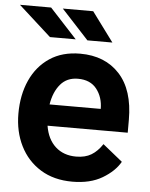

<svg xmlns="http://www.w3.org/2000/svg" viewBox="-53 -787 660 843"><g transform="rotate(5 276.5 -366.0)"><path d="M297.2 10.3Q215.2 10.3 156.6 -26.1Q98 -62.5 66.8 -125.2Q35.5 -187.9 35.5 -267Q35.5 -349.8 64.6 -414.2Q93.8 -478.7 149.1 -515.6Q204.5 -552.6 283.4 -552.6Q392.8 -552.6 456.9 -483Q521 -413.4 521 -282V-225.1H167.6Q177.2 -165.8 213.1 -133.3Q248.9 -100.9 304 -100.9Q344.1 -100.9 371.1 -117.2Q398.1 -133.5 419.4 -165.8L506.4 -95.5Q482.2 -52.9 429 -21.3Q375.7 10.3 297.2 10.3ZM283 -442.1Q234.4 -442.1 205.8 -408.2Q177.2 -374.3 168.3 -318.9H393.8Q393.8 -370 365.8 -406.1Q337.7 -442.1 283 -442.1ZM257.8 -613.6H144.2L0.7 -743.3H138.1ZM419.4 -613.6H309.3L189.6 -743.3H323.5Z"/></g></svg>

Font: Interface
Style: Bold
Weight: 700
Designer: Rasmus Andersson
Foundry: rsms
Version: Version 1.8